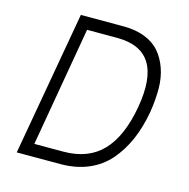

<svg xmlns="http://www.w3.org/2000/svg" viewBox="-106 -828 918 932"><g transform="rotate(15 352.5 -362.5)"><path d="M402.8 -725.1Q462.9 -725.1 509 -707Q555.2 -689 583.5 -656.2Q611.8 -623.5 627.9 -577.6Q644 -531.7 644.3 -476.8Q644.5 -421.9 634.8 -358.9Q620.6 -278.3 593 -214.6Q565.4 -150.9 522.9 -101.8Q480.5 -52.7 418.5 -26.4Q356.4 0 278.8 0H59.1L187 -725.1ZM571.8 -365.2Q624 -663.1 386.2 -663.1H234.9L130.9 -62H275.9Q401.4 -62 473.1 -137.2Q544.9 -212.4 571.8 -365.2Z"/></g></svg>

Font: Stilu Light
Style: Italic
Weight: 300
Italic angle: -10°
Designer: Genilson Lima Santos
Foundry: Genilson Lima Santos
Version: Version 1.200;PS 001.200;hotconv 1.0.88;makeotf.lib2.5.64775